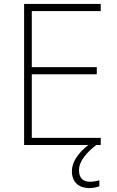

<svg xmlns="http://www.w3.org/2000/svg" viewBox="-20 -734 591 972"><path d="M380 128C380 79 421 37 467 0H490V-36H141V-358H470V-394H141V-678H490V-714H102V0H427C373 43 344 87 344 133C344 189 380 218 431 218C453 218 470 214 483 209V179C472 182 455 186 435 186C398 186 380 165 380 128Z"/></svg>

Font: Noto Sans Gurmukhi ExtraLight
Style: Regular
Weight: 200
Designer: Jelle Bosma - Monotype Design Team
Foundry: Monotype Imaging Inc.
Version: Version 2.004